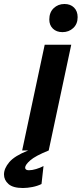

<svg xmlns="http://www.w3.org/2000/svg" viewBox="-127 -754 409 962"><path d="M-16 0 97 -530H230L117 0ZM186 -593Q156 -593 138 -610.5Q120 -628 120 -656Q120 -692 142 -713Q164 -734 196 -734Q226 -734 244 -716Q262 -698 262 -668Q262 -634 240 -613.5Q218 -593 186 -593ZM-12 188Q-62 188 -84.5 168Q-107 148 -107 120Q-107 90 -80.5 58.5Q-54 27 14 0H117Q50 27 24.5 49.5Q-1 72 -1 86Q-1 99 18 99Q34 99 54 93Q74 87 91 78L81 168Q61 178 35.5 183Q10 188 -12 188Z"/></svg>

Font: Radio Canada Big SemiBold
Style: Italic
Weight: 600
Italic angle: -12°
Designer: Étienne Aubert Bonn
Foundry: Coppers and Brasses
Version: Version 1.001